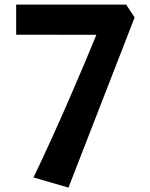

<svg xmlns="http://www.w3.org/2000/svg" viewBox="-20 -641 668 853"><path d="M128.9 147.5 284.2 192.4 578.1 -563.5 540.5 -620.6H51.8V-486.8L408.2 -486.3C342.3 -325.2 232.9 -68.8 128.9 147.5Z"/></svg>

Font: Merriweather Sans
Style: Bold
Weight: 700
Designer: Eben Sorkin ( eben@eyebytes.com )
Foundry: Eben Sorkin
Version: Version 1.003